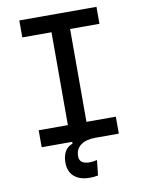

<svg xmlns="http://www.w3.org/2000/svg" viewBox="-97 -760 780 1034"><g transform="rotate(-10 293.0 -243.0)"><path d="M310.5 207Q254.4 207 223.9 179.9Q193.4 152.8 193.4 103.5Q193.4 67.4 207.8 43Q222.2 18.6 249 9.8V0H82V-92.8H241.7V-600.6H82V-693.4H503.9V-600.6H343.3V-92.8H503.9V0H376Q324.2 0 295.4 21.5Q266.6 43 266.6 82Q266.6 125 323.2 125Q340.3 125 363.3 119.6L354.5 202.6Q332 207 310.5 207Z"/></g></svg>

Font: Cascadia Mono PL
Style: Regular
Weight: 400
Monospace: yes
Designer: Aaron Bell
Foundry: Saja Typeworks
Version: Version 2404.023; ttfautohint (v1.8.4)